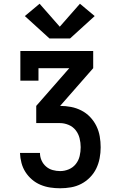

<svg xmlns="http://www.w3.org/2000/svg" viewBox="-20 -1008 640 1028"><path d="M302 0Q275 0 248.5 -4Q222 -8 197 -18.5Q172 -29 151.5 -46.5Q131 -64 116.5 -86.5Q102 -109 95 -135.5Q88 -162 87 -189H194Q194 -168 202.5 -149Q211 -130 226.5 -116.5Q242 -103 262 -97.5Q282 -92 302 -92Q326 -92 348.5 -101.5Q371 -111 386 -130Q401 -149 406.5 -172.5Q412 -196 412 -220Q412 -244 406 -268Q400 -292 385 -311Q370 -330 347 -339.5Q324 -349 300 -349H174V-441L351 -643H186V-576H89V-735H479V-643L302 -441Q331 -441 360 -435.5Q389 -430 415.5 -416.5Q442 -403 462.5 -381.5Q483 -360 496 -333.5Q509 -307 514 -278Q519 -249 519 -219Q519 -190 513.5 -161Q508 -132 495.5 -106Q483 -80 462 -58.5Q441 -37 415 -23.5Q389 -10 360 -5Q331 0 302 0ZM355 -802H245L113 -922L192 -988L300 -865L408 -988L487 -922Z"/></svg>

Font: Iosevka Slab Semibold Extended
Style: Regular
Weight: 600
Width: 7
Monospace: yes
Designer: Belleve Invis
Foundry: Belleve Invis
Version: Version 11.1.0; ttfautohint (v1.8.3)